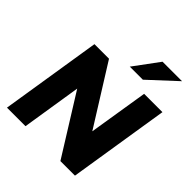

<svg xmlns="http://www.w3.org/2000/svg" viewBox="-248 -1104 1268 1268"><g transform="rotate(45 386.0 -470.5)"><path d="M25 0ZM25 0 137 -705H273L534 -288L601 -705H772L660 0H524L264 -417L198 0ZM407 -765 537 -941H719L529 -765Z"/></g></svg>

Font: Winston ExtraBold
Style: Italic
Weight: 800
Italic angle: -9°
Designer: Original fonts by Vernon Adams / Changes by Cristiano Sobral
Foundry: Original fonts by Vernon Adams / Changes by Cristiano Sobral
Version: Version 2.503;July 17, 2020;FontCreator 13.0.0.2655 64-bit